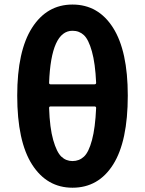

<svg xmlns="http://www.w3.org/2000/svg" viewBox="-20 -832 654 865"><path d="M413.1 -345.7Q413.1 -352.5 405.3 -352.5H208Q201.2 -352.5 201.2 -345.7Q204.1 -255.9 219.7 -201.2Q235.4 -146.5 256.3 -126.5Q277.3 -106.4 306.6 -106.4Q336.9 -106.4 358.4 -126.5Q379.9 -146.5 394.5 -201.2Q409.2 -255.9 413.1 -345.7ZM201.2 -459Q201.2 -452.1 208 -452.1H405.3Q413.1 -452.1 413.1 -459Q409.2 -546.9 394 -600.6Q378.9 -654.3 357.9 -673.8Q336.9 -693.4 306.6 -693.4Q210 -693.4 201.2 -459ZM306.6 -811.5Q422.9 -811.5 489.3 -707Q555.7 -602.5 555.7 -401.4Q555.7 -195.3 489.7 -90.8Q423.8 13.7 306.6 13.7Q191.4 13.7 124.5 -90.8Q57.6 -195.3 57.6 -401.4Q57.6 -602.5 124.5 -707Q191.4 -811.5 306.6 -811.5Z"/></svg>

Font: Gen Jyuu Gothic P Bold
Style: Bold
Weight: 700
Designer: [Source Han Sans]
Ryoko NISHIZUKA  (kana & ideographs); Paul D. Hunt (Latin, Greek & Cyrillic); Wenlong ZHANG  (bopomofo
Version: Version 1.002.20150607